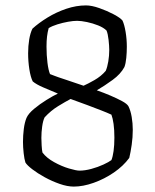

<svg xmlns="http://www.w3.org/2000/svg" viewBox="-20 -690 575 710"><path d="M253 0Q229 0 200.5 -10Q172 -20 145.5 -34.5Q119 -49 99.5 -64Q80 -79 74 -89Q70 -101 67.5 -123.5Q65 -146 65 -165Q65 -189 68 -213Q71 -237 78 -254Q85 -270 106 -287.5Q127 -305 152 -320.5Q177 -336 194 -344Q165 -356 139.5 -367Q114 -378 101 -389Q93 -405 88.5 -434Q84 -463 84 -493Q84 -520 88 -544Q92 -568 100 -584Q123 -605 155.5 -625Q188 -645 225 -657.5Q262 -670 298 -670Q319 -670 347.5 -660Q376 -650 400.5 -637Q425 -624 433 -614Q440 -599 444.5 -572Q449 -545 449 -517Q449 -497 447 -476Q445 -455 440 -442Q426 -416 396.5 -394.5Q367 -373 338 -356Q364 -347 388.5 -336.5Q413 -326 431.5 -316Q450 -306 455 -297Q463 -281 467 -257.5Q471 -234 471 -210Q471 -182 467 -154.5Q463 -127 458 -106Q436 -76 401 -52Q366 -28 326.5 -14Q287 0 253 0ZM274 -59Q294 -59 318 -65.5Q342 -72 362.5 -81.5Q383 -91 392 -98Q397 -110 400 -131.5Q403 -153 403 -181Q403 -210 400 -231.5Q397 -253 392 -266Q377 -273 355 -281.5Q333 -290 304 -301Q275 -312 241 -324Q222 -314 195 -297.5Q168 -281 145 -256Q139 -244 136 -222.5Q133 -201 133 -180Q133 -169 134 -152Q135 -135 137 -126Q152 -106 180 -90.5Q208 -75 235 -67Q262 -59 274 -59ZM289 -373Q305 -380 329.5 -394Q354 -408 371 -428Q377 -442 380.5 -463Q384 -484 384 -505Q384 -520 381.5 -542.5Q379 -565 374 -577Q363 -588 343 -596Q323 -604 301.5 -608.5Q280 -613 265 -613Q251 -613 231.5 -609.5Q212 -606 192.5 -600Q173 -594 160 -586Q156 -572 154 -555.5Q152 -539 152 -518Q152 -486 155.5 -458Q159 -430 165 -416Q176 -412 182 -409.5Q188 -407 197 -404Q206 -401 227 -394Q248 -387 289 -373Z"/></svg>

Font: Texturina Medium 12pt ExtraLight
Style: Regular
Weight: 250
Version: Version 1.002